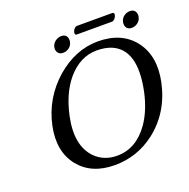

<svg xmlns="http://www.w3.org/2000/svg" viewBox="-137 -909 1033 1050"><g transform="rotate(-20 379.0 -383.5)"><path d="M264.6 -709Q271 -738.8 301.8 -750.5Q311.5 -753.9 320.3 -753.9Q349.6 -753.9 355.5 -727.5Q357.4 -718.3 355.5 -709Q349.1 -678.2 318.4 -667Q309.1 -664.1 301.3 -664.1Q272.9 -664.1 265.1 -689Q262.7 -698.7 264.6 -709ZM664.6 -709Q670.9 -739.7 701.7 -751Q710.9 -753.9 719.2 -753.9Q748.5 -753.9 754.9 -727.5Q756.8 -718.3 754.9 -709Q748.5 -678.2 717.8 -667Q708.5 -664.1 700.2 -664.1Q670.9 -664.1 664.6 -690.4Q662.6 -699.7 664.6 -709ZM475.6 -613.8Q377.9 -613.8 303.7 -525.9Q240.7 -450.2 214.4 -327.1Q180.2 -165.5 259.8 -84Q310.1 -34.2 386.2 -34.2Q496.1 -34.2 571.3 -139.6Q620.1 -209.5 642.1 -310.1Q691.9 -544.9 559.1 -599.6Q522.5 -613.8 475.6 -613.8ZM749 -329.1Q713.9 -164.6 590.3 -69.3Q486.3 9.8 356.9 9.8Q222.7 9.8 151.4 -77.1Q78.1 -168 107.9 -310.1Q140.1 -460.4 255.9 -561.5Q367.7 -657.7 498 -658.2Q637.7 -658.2 709 -564.9Q778.8 -472.2 749 -329.1ZM609.9 -732.9H402.3Q392.6 -734.4 394.5 -748Q398.4 -766.1 413.1 -774.9Q417 -776.4 419.4 -776.9H627.4Q638.2 -775.4 636.2 -763.2Q631.8 -743.7 616.7 -734.9Q612.8 -733.4 609.9 -732.9Z"/></g></svg>

Font: Linux Biolinum Capitals O
Style: Italic Samll Caps
Weight: 400
Italic angle: -12°
Designer: Philipp H. Poll
Foundry: Philipp H. Poll
Version: Version 0.6.2